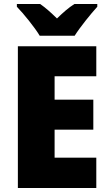

<svg xmlns="http://www.w3.org/2000/svg" viewBox="-20 -947 550 967"><path d="M180 -767H356C383 -810 438 -878 470 -913V-927H355C325 -908 299 -885 267 -854C235 -885 211 -907 182 -927H65V-913C99 -878 155 -809 180 -767ZM465 0V-153H255V-294H450V-445H255V-563H465V-714H70V0Z"/></svg>

Font: Noto Sans Khmer SemiCondensed Black
Style: Regular
Weight: 900
Width: 4
Designer: Danh Hong and the Monotype Design Team
Foundry: Monotype Imaging Inc.
Version: Version 2.004